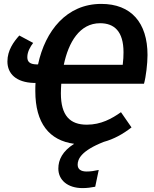

<svg xmlns="http://www.w3.org/2000/svg" viewBox="-20 -725 790 984"><path d="M718 -296C728 -331 736 -399 736 -443C736 -609 652 -705 499 -705C321 -705 212 -567 175 -395H166C136 -396 120 -406 120 -432C120 -460 136 -487 150 -505L79 -543C50 -511 18 -467 18 -410C18 -347 63 -303 152 -300H162C161 -286 161 -272 161 -258C161 -93 233 -5 360 12C300 50 279 94 279 139C279 198 327 239 403 239C427 239 447 236 468 232L486 146C463 151 445 154 424 154C394 154 378 142 378 119C378 91 395 48 512 2C563 -12 609 -37 654 -72L600 -150C553 -117 498 -86 425 -86C339 -86 292 -132 292 -247C292 -263 293 -279 294 -296ZM493 -606C565 -606 613 -565 613 -457C613 -439 612 -416 609 -393H307C331 -508 388 -606 493 -606Z"/></svg>

Font: Fira Sans Medium
Style: Italic
Weight: 500
Italic angle: -8°
Designer: bBox Type GmbH & Carrois Corporate GbR & Edenspiekermann AG
Foundry: bBox Type GmbH & Carrois Corporate GbR & Edenspiekermann AG
Version: Version 4.301;PS 004.301;hotconv 1.0.88;makeotf.lib2.5.64775